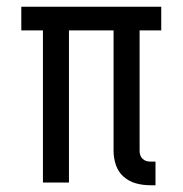

<svg xmlns="http://www.w3.org/2000/svg" viewBox="-20 -540 540 568"><path d="M424 8Q403 8 382.5 2.5Q362 -3 346 -17Q330 -31 323 -51.5Q316 -72 316 -93V-450H184V0H107V-450H43V-520H457V-450H393V-93Q393 -87 395 -81Q397 -75 401.5 -70.5Q406 -66 412 -64Q418 -62 424 -62H440V8Z"/></svg>

Font: Iosevka NFM
Style: Regular
Weight: 400
Monospace: yes
Designer: Belleve Invis
Foundry: Belleve Invis
Version: Version 29.0.4; ttfautohint (v1.8.4);Nerd Fonts 3.3.0